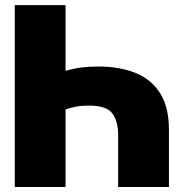

<svg xmlns="http://www.w3.org/2000/svg" viewBox="-20 -748 738 768"><path d="M374 -481.9Q458.5 -481.9 522 -456.3Q585.4 -430.7 620.6 -375Q655.8 -319.3 655.8 -228.5V0H452.6V-209Q452.6 -262.7 429.4 -294.2Q406.2 -325.7 335.4 -325.7Q307.1 -325.7 283.9 -321.3Q260.7 -316.9 242.2 -310.1V0H39.1V-727.5H242.2V-464.8Q276.9 -474.6 307.4 -478.3Q337.9 -481.9 374 -481.9Z"/></svg>

Font: Inter Display Black
Style: Regular
Weight: 900
Designer: Rasmus Andersson
Foundry: rsms
Version: Version 4.000;git-a52131595